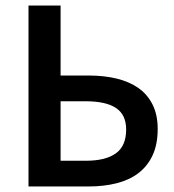

<svg xmlns="http://www.w3.org/2000/svg" viewBox="-20 -674 630 694"><path d="M83 0V-654H199V-401H301Q356 -401 401.5 -390Q447 -379 480 -356Q513 -333 531.5 -296Q550 -259 550 -208Q550 -152 531.5 -112.5Q513 -73 480 -48Q447 -23 401 -11.5Q355 0 300 0ZM199 -93H291Q361 -93 398.5 -119.5Q436 -146 436 -206Q436 -259 399.5 -283.5Q363 -308 289 -308H199Z"/></svg>

Font: CV Source Sans Light
Style: Bold
Weight: 600
Designer: Paul D. Hunt
Foundry: Adobe Systems Incorporated
Version: Version 3.001